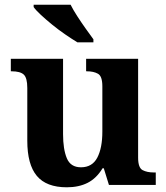

<svg xmlns="http://www.w3.org/2000/svg" viewBox="-20 -786 707 816"><path d="M264 10Q177 10 136.5 -38.5Q96 -87 96 -188V-412Q96 -455 81 -469Q66 -483 29 -483H26V-536H248V-216Q248 -152 264 -113.5Q280 -75 324 -75Q372 -75 393.5 -116Q415 -157 415 -227V-419Q415 -462 396.5 -472.5Q378 -483 349 -483H346V-536H567V-116Q567 -73 586 -63Q605 -53 634 -53H642V0H443L421 -71H416Q390 -28 352.5 -9Q315 10 264 10ZM309 -606Q286 -620 257.5 -639.5Q229 -659 202 -681Q175 -703 153.5 -723Q132 -743 123 -756V-766H280Q291 -744 308.5 -717Q326 -690 344.5 -664Q363 -638 377 -619V-606Z"/></svg>

Font: Noto Serif Myanmar
Style: Bold
Weight: 700
Designer: Ben Mitchell and the Monotype Design Team
Foundry: Monotype Imaging Inc.
Version: Version 2.106; ttfautohint (v1.8.4.7-5d5b)